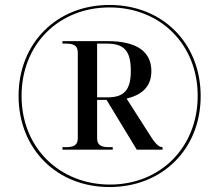

<svg xmlns="http://www.w3.org/2000/svg" viewBox="-20 -745 885 775"><path d="M422 10C636 10 790 -144 790 -357C790 -571 636 -725 422 -725C208 -725 55 -570 55 -358C55 -144 209 10 422 10ZM424 0C223 0 67 -146 67 -358C67 -565 216 -715 422 -715C629 -715 778 -564 778 -358C778 -151 628 0 424 0ZM232 -141H435V-151H421C395 -151 372 -155 372 -187V-342H410L532 -141H636V-151C624 -151 611 -160 592 -189L491 -347C548 -361 591 -391 591 -458C591 -535 534 -579 415 -579H232V-569H245C271 -569 294 -565 294 -533V-187C294 -155 271 -151 245 -151H232ZM414 -352H372V-569H411C481 -569 508 -540 508 -459C508 -383 482 -352 414 -352Z"/></svg>

Font: Noto Serif Display
Style: Bold
Weight: 700
Designer: Monotype Design Team
Foundry: Monotype Imaging Inc.
Version: Version 2.009